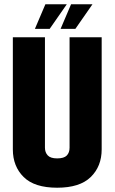

<svg xmlns="http://www.w3.org/2000/svg" viewBox="-20 -867 535 897"><path d="M312 -847H412L332 -732H263ZM192 -847H292L212 -732H143ZM305 -693H455V-169Q455 -90 404 -40Q353 10 247 10Q141 10 90.5 -40Q40 -90 40 -169V-693H190V-177Q190 -155 203 -141Q216 -127 247 -127Q279 -127 292 -140.5Q305 -154 305 -177Z"/></svg>

Font: Khand Variable Light
Style: Regular
Weight: 300
Designer: Satya Rajpurohit
Foundry: Indian Type Foundry
Version: Version 3.000